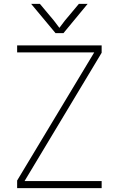

<svg xmlns="http://www.w3.org/2000/svg" viewBox="-20 -966 610 986"><path d="M68 -733V-697H464L68 -39V0H502V-36H106L502 -695V-733ZM140 -946 265 -796H306L430 -946H385L313 -860L285 -823L257 -860L185 -946Z"/></svg>

Font: Kreadon Extra Light
Style: Regular
Weight: 200
Designer: kohakuno
Foundry: StudioGnu
Version: Version 1.000;Glyphs 3.1.2 (3151)